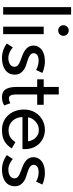

<svg xmlns="http://www.w3.org/2000/svg" viewBox="582 -1310 740 1944"><g transform="rotate(90 952.0 -338.0)"><path d="M128 0H52V-688H128Z M289 -557Q267 -557 251.2 -572.8Q235.5 -588.5 235.5 -610.5Q235.5 -632.5 251.2 -648.2Q267 -664 289 -664Q311 -664 326.8 -648.2Q342.5 -632.5 342.5 -610.5Q342.5 -588.5 326.8 -572.8Q311 -557 289 -557ZM325.5 0H250V-410.5H325.5Z M565 12Q512 12 460.5 -12.5Q438 -23.5 420.5 -37L460 -98Q474 -85.5 491 -75.5Q530 -52.5 566.5 -52.5Q605 -52.5 630.5 -68.8Q656 -85 656 -116Q656 -132.5 645.8 -143.8Q635.5 -155 620.8 -162.8Q606 -170.5 589.5 -176.5Q570 -182.5 538 -196L524 -202Q503.5 -210.5 485.5 -224Q441.5 -256 441.5 -305.5Q441.5 -333.5 453.2 -355.2Q465 -377 485.8 -392Q506.5 -407 535.5 -414.8Q564.5 -422.5 598 -422.5Q626 -422.5 647.5 -418.5Q691.5 -411 718.5 -396.5L688.5 -333.5Q667 -347 634.5 -354.5Q616 -358.5 594 -359Q558 -359 539 -346Q518.5 -331.5 518.5 -308Q518.5 -293 527.5 -282.5Q543.5 -264 576.8 -252.8Q610 -241.5 643 -231Q694.5 -214 721 -174Q735.5 -152 735.5 -118Q735.5 -82 720.8 -57Q706 -32 682 -16.8Q658 -1.5 627.8 5.2Q597.5 12 565 12Z M964.5 12Q903.5 12 879.5 -33.5Q860.5 -69 860.5 -133V-344.5H783.5V-410.5H860.5V-563H936.5V-410.5H1041V-344.5H936.5V-129.5Q936.5 -58 976 -58Q1000 -58 1025 -73L1047.5 -11Q1012 12 964.5 12Z M1294.5 12Q1232.5 12 1186.2 -17.5Q1140 -47 1114.5 -97.2Q1089 -147.5 1089 -210Q1089 -273 1116.8 -320.8Q1144.5 -368.5 1191.2 -395.5Q1238 -422.5 1294.5 -422.5Q1348 -422.5 1392.5 -397.5Q1437 -372.5 1463.5 -326.2Q1490 -280 1490 -217Q1490 -206 1489.5 -195.5H1165.5Q1165.5 -136.5 1203.2 -95.5Q1241 -54.5 1298.5 -54.5Q1359.5 -54.5 1394 -92Q1405.5 -104 1419.5 -123.5L1483 -87Q1453 -39.5 1410.5 -13.8Q1368 12 1294.5 12ZM1410 -252Q1409.5 -272 1395.5 -299.8Q1381.5 -327.5 1348.5 -348.5Q1327.5 -361 1297.5 -361Q1266 -361 1242.2 -349Q1218.5 -337 1202.2 -319.5Q1186 -302 1177.5 -283.8Q1169 -265.5 1168.5 -252Z M1695 12Q1642 12 1590.5 -12.5Q1568 -23.5 1550.5 -37L1590 -98Q1604 -85.5 1621 -75.5Q1660 -52.5 1696.5 -52.5Q1735 -52.5 1760.5 -68.8Q1786 -85 1786 -116Q1786 -132.5 1775.8 -143.8Q1765.5 -155 1750.8 -162.8Q1736 -170.5 1719.5 -176.5Q1700 -182.5 1668 -196L1654 -202Q1633.5 -210.5 1615.5 -224Q1571.5 -256 1571.5 -305.5Q1571.5 -333.5 1583.2 -355.2Q1595 -377 1615.8 -392Q1636.5 -407 1665.5 -414.8Q1694.5 -422.5 1728 -422.5Q1756 -422.5 1777.5 -418.5Q1821.5 -411 1848.5 -396.5L1818.5 -333.5Q1797 -347 1764.5 -354.5Q1746 -358.5 1724 -359Q1688 -359 1669 -346Q1648.5 -331.5 1648.5 -308Q1648.5 -293 1657.5 -282.5Q1673.5 -264 1706.8 -252.8Q1740 -241.5 1773 -231Q1824.5 -214 1851 -174Q1865.5 -152 1865.5 -118Q1865.5 -82 1850.8 -57Q1836 -32 1812 -16.8Q1788 -1.5 1757.8 5.2Q1727.5 12 1695 12Z"/></g></svg>

Font: Lucymar Sans
Style: Regular
Weight: 400
Foundry: The League of Moveable Type (original font) / Main changes by Cristiano Sobral with portions from Mirco Monsees
Version: Version 2.001;August 30, 2020;FontCreator 13.0.0.2681 64-bit